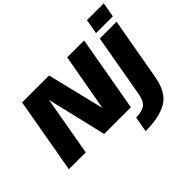

<svg xmlns="http://www.w3.org/2000/svg" viewBox="-222 -1081 1614 1614"><g transform="rotate(-45 585.0 -274.0)"><path d="M-11.5 0H189L291.5 -582.5H270L408 0H725.5L844.5 -675H643.5L539.5 -95H569L428 -675H107.5ZM671 230Q834 230 928.2 176Q1022.5 122 1050.5 -39L1148.5 -593H949L850 -31.5Q836.5 45.5 797.8 69.2Q759 93 695.5 93ZM982 -778.5 959 -647.5H1158.5L1182 -778.5Z"/></g></svg>

Font: Anybody UltraCondensed Thin ExtraBold
Style: Italic
Weight: 800
Italic angle: -10°
Version: Version 1.111